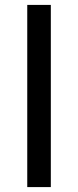

<svg xmlns="http://www.w3.org/2000/svg" viewBox="-20 -762 319 782"><path d="M91 -742H187V0H91Z"/></svg>

Font: Idrija
Style: Regular
Weight: 500
Designer: Julieta Ulanovsky
Foundry: Julieta Ulanovsky
Version: Version 7.200